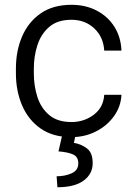

<svg xmlns="http://www.w3.org/2000/svg" viewBox="-20 -558 560 795"><path d="M275.9 -52.7Q328.1 -52.7 368.2 -82.8Q408.2 -112.8 411.6 -165.5H482.9Q480.5 -116.7 451.9 -76.9Q423.3 -37.1 377.2 -13.7Q331.1 9.8 275.9 9.8Q199.2 9.8 148.2 -25.9Q97.2 -61.5 71.5 -121.6Q45.9 -181.6 45.9 -253.9V-274.4Q45.9 -347.2 71.5 -407Q97.2 -466.8 148.2 -502.4Q199.2 -538.1 275.9 -538.1Q335 -538.1 380.9 -513.9Q426.8 -489.7 453.6 -447.3Q480.5 -404.8 482.9 -348.6H411.6Q408.2 -404.8 370.4 -440.4Q332.5 -476.1 275.9 -476.1Q218.3 -476.1 184.1 -446.8Q149.9 -417.5 135 -371.3Q120.1 -325.2 120.1 -274.4V-253.9Q120.1 -202.6 134.8 -156.7Q149.4 -110.8 183.6 -81.8Q217.8 -52.7 275.9 -52.7ZM236.8 4.9H292L286.1 33.7Q315.4 38.1 339.6 56.2Q363.8 74.2 363.8 117.7Q363.8 162.1 326.4 189.7Q289.1 217.3 217.8 217.3L214.4 171.9Q249.5 171.9 276.9 159.4Q304.2 147 304.2 118.7Q304.2 92.3 284.2 82.3Q264.2 72.3 222.2 68.8Z"/></svg>

Font: Vazirmatn RD FD Light
Style: Regular
Weight: 300
Designer: Saber Rastikerdar
Foundry: Saber Rastikerdar
Version: Version 33.003